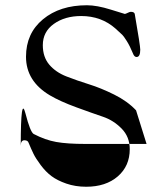

<svg xmlns="http://www.w3.org/2000/svg" viewBox="-20 -742 636 731"><path d="M59 -187Q59 -208 73 -208Q86 -208 89 -198Q99 -174 107.5 -156.5Q116 -139 135 -113.5Q154 -88 176 -71.5Q198 -55 232.5 -43Q267 -31 308 -31Q383 -31 428.5 -70.5Q474 -110 474 -174Q474 -221 443 -252.5Q412 -284 372 -297.5Q332 -311 270.5 -333.5Q209 -356 170 -379Q79 -433 79 -526Q79 -615 143.5 -668.5Q208 -722 311 -722Q349 -722 401.5 -705.5Q454 -689 455 -689Q458 -689 466 -693Q474 -697 478 -697Q491 -697 493 -689Q514 -568 514 -553Q514 -525 500 -525Q491 -525 486 -539Q474 -568 462.5 -586Q451 -604 446 -609Q441 -614 420 -633Q366 -681 289 -681Q227 -681 185 -651Q143 -621 143 -570Q143 -525 167.5 -496Q192 -467 233 -451Q274 -435 319 -421Q364 -407 414.5 -382Q465 -357 498 -322Q538 -194 538 -194Q538 -194 471 -194Q404 -194 305 -194Q236 -194 194 -201.5Q152 -209 108 -232Q95 -240 77 -310Q59 -380 59 -187Z"/></svg>

Font: OFL Sorts Mill Goudy TT
Style: Regular
Weight: 500
Version: Version 003.000